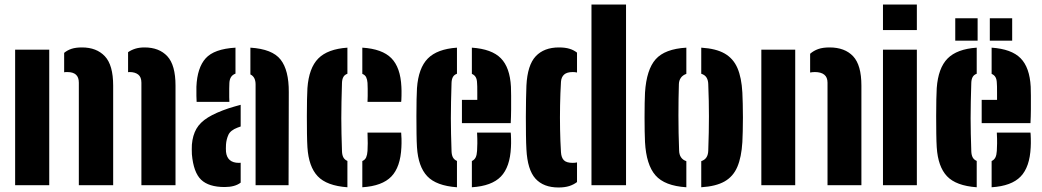

<svg xmlns="http://www.w3.org/2000/svg" viewBox="-20 -820 4614 850"><path d="M47 0V-600H198V0ZM606 0V-454Q606 -479 591.8 -490Q577.5 -501 554 -501Q549.5 -501 547 -500.5V-589Q561.5 -599 579.2 -604.5Q597 -610 620 -610Q684.5 -610 720.8 -571Q757 -532 757 -441V0ZM329 0V-454Q329 -478 316.2 -489.5Q303.5 -501 278 -501Q275 -501 271.5 -501Q268 -501 264 -500V-586Q278.5 -598 297 -604Q315.5 -610 343 -610Q407.5 -610 444.2 -571Q481 -532 481 -441V0Z M829.5 -137Q829 -145.5 829 -159Q829 -172.5 829.5 -180Q833 -221 849.5 -249.8Q866 -278.5 900.8 -300Q935.5 -321.5 993.5 -341Q1007.5 -345.5 1020.2 -349Q1033 -352.5 1045.5 -356V-260Q1042 -259 1038.5 -257.5Q1035 -256 1031.5 -255Q1000 -243 991 -222.8Q982 -202.5 980.5 -180Q980 -167.5 980 -163Q980 -158.5 980.5 -148Q983 -124 997.2 -111.5Q1011.5 -99 1037.5 -99Q1043 -99 1045.5 -99.5V-11.5Q1020 8 974.5 8Q904 8 870.2 -24.5Q836.5 -57 829.5 -137ZM850.5 -369Q850 -375 849.5 -395.5Q849 -416 849.5 -436Q853 -520 890.5 -561.8Q928 -603.5 1022.5 -609V-494Q1010 -489.5 1003.2 -479.5Q996.5 -469.5 995.5 -453Q995 -447.5 994.8 -428.2Q994.5 -409 994.8 -390.5Q995 -372 995.5 -369ZM1111.5 0V-446Q1111.5 -462.5 1105.8 -473.8Q1100 -485 1088.5 -490.5V-609Q1185.5 -603 1222.2 -556.2Q1259 -509.5 1258.5 -412L1257.5 0Z M1341 -168Q1339.5 -191.5 1339 -228.5Q1338.5 -265.5 1338.5 -305.8Q1338.5 -346 1339.2 -379.8Q1340 -413.5 1341 -430Q1347.5 -519 1389 -561Q1430.5 -603 1518 -609V-493.5Q1505.5 -489 1500 -479Q1494.5 -469 1494 -453Q1492.5 -407.5 1491.8 -369.8Q1491 -332 1491 -297.5Q1491 -263 1491.8 -227.8Q1492.5 -192.5 1494 -151Q1494.5 -134 1500 -123.5Q1505.5 -113 1518 -107.5V9Q1426.5 2.5 1386.5 -39.8Q1346.5 -82 1341 -168ZM1584 9V-107Q1596.5 -112.5 1601.2 -123.8Q1606 -135 1607 -152Q1608 -167 1608 -185.5Q1608 -204 1607 -233H1756Q1757 -227 1757.5 -205.8Q1758 -184.5 1757 -168Q1753 -80.5 1712.5 -38.5Q1672 3.5 1584 9ZM1607 -369Q1607.5 -379 1607.8 -395Q1608 -411 1607.8 -427Q1607.5 -443 1607 -453Q1606 -467.5 1601.2 -477.8Q1596.5 -488 1584 -493V-609Q1672 -603.5 1712.5 -562.5Q1753 -521.5 1757 -436Q1758 -419.5 1757.5 -396.2Q1757 -373 1756 -369Z M1826 -168Q1824.5 -191.5 1824 -228.5Q1823.5 -265.5 1823.5 -305.8Q1823.5 -346 1824.2 -379.8Q1825 -413.5 1826 -430Q1832.5 -519 1874 -561Q1915.5 -603 2003 -609V-493.5Q1990.5 -489 1985 -479Q1979.5 -469 1979 -453Q1977.5 -407.5 1976.8 -369.8Q1976 -332 1976 -297.5Q1976 -263 1976.8 -227.8Q1977.5 -192.5 1979 -151Q1979.5 -134 1985 -123.5Q1990.5 -113 2003 -107.5V9Q1911.5 2.5 1871.5 -39.8Q1831.5 -82 1826 -168ZM2069 9V-107Q2080.5 -112.5 2085.8 -123.2Q2091 -134 2092 -152Q2093 -167 2093.2 -185.5Q2093.5 -204 2092 -233H2241Q2242 -227 2242.5 -205.8Q2243 -184.5 2242 -168Q2238 -80.5 2197.5 -38.5Q2157 3.5 2069 9ZM2025 -275V-378H2093Q2093 -395 2093 -410.5Q2093 -426 2092.8 -437.2Q2092.5 -448.5 2092 -453Q2091.5 -469 2086 -478.5Q2080.5 -488 2069 -493V-609Q2157 -603 2197.2 -562.2Q2237.5 -521.5 2242 -436Q2242.5 -424 2242.8 -396.5Q2243 -369 2242.8 -336Q2242.5 -303 2241 -275Z M2310.5 -159Q2309 -184.5 2308.5 -222.5Q2308 -260.5 2308 -302Q2308 -343.5 2308.8 -380.5Q2309.5 -417.5 2310.5 -441Q2315 -532 2351.8 -571Q2388.5 -610 2454.5 -610Q2482 -610 2501 -604.2Q2520 -598.5 2534.5 -587V-499Q2526 -501 2515.5 -501Q2490 -501 2477.5 -490Q2465 -479 2463.5 -458Q2460.5 -407.5 2459.5 -353.8Q2458.5 -300 2459.5 -247Q2460.5 -194 2463.5 -146Q2465 -122 2476.5 -110.5Q2488 -99 2515.5 -99Q2526 -99 2534.5 -101V-14Q2519.5 -2.5 2499.8 3.8Q2480 10 2452.5 10Q2386 10 2350.5 -29.2Q2315 -68.5 2310.5 -159ZM2598.5 0V-800H2751.5V0Z M2835.5 -191Q2834.5 -210 2834 -239.2Q2833.5 -268.5 2833.5 -301.2Q2833.5 -334 2834 -363Q2834.5 -392 2835.5 -410Q2842 -512 2882.8 -557.8Q2923.5 -603.5 3018.5 -609V-493Q3002 -487 2994 -475.2Q2986 -463.5 2985.5 -448Q2984.5 -417.5 2984 -382.2Q2983.5 -347 2983.5 -309Q2983.5 -271 2984.2 -231.8Q2985 -192.5 2986.5 -153Q2987 -135.5 2994.8 -123.8Q3002.5 -112 3018.5 -106.5V9Q2922.5 3 2881.8 -43.8Q2841 -90.5 2835.5 -191ZM3084.5 9V-106.5Q3100.5 -112 3107.8 -123.8Q3115 -135.5 3115.5 -153Q3117 -197.5 3117.8 -234.2Q3118.5 -271 3118.5 -304.8Q3118.5 -338.5 3117.8 -373.2Q3117 -408 3115.5 -448Q3115 -465 3107.8 -476.8Q3100.5 -488.5 3084.5 -493.5V-609Q3150 -605 3188.2 -583Q3226.5 -561 3244.8 -518.5Q3263 -476 3266.5 -410Q3267.5 -391 3268.2 -361.5Q3269 -332 3269 -299.5Q3269 -267 3268.2 -238Q3267.5 -209 3266.5 -191Q3262.5 -124 3244.2 -81.2Q3226 -38.5 3187.8 -16.8Q3149.5 5 3084.5 9Z M3350.5 0V-600H3500.5V0ZM3643.5 0V-454Q3643.5 -478 3629 -489.5Q3614.5 -501 3587.5 -501Q3582.5 -501 3577.2 -500.5Q3572 -500 3566.5 -499V-582Q3582 -595.5 3602.2 -602.8Q3622.5 -610 3652.5 -610Q3720 -610 3756.8 -571Q3793.5 -532 3793.5 -441V0Z M3889 -687V-800H4039V-687ZM3889 0V-600H4039V0Z M4127 -168Q4125.5 -191.5 4125 -228.5Q4124.5 -265.5 4124.5 -305.8Q4124.5 -346 4125.2 -379.8Q4126 -413.5 4127 -430Q4133.5 -519 4175 -561Q4216.5 -603 4304 -609V-493.5Q4291.5 -489 4286 -479Q4280.5 -469 4280 -453Q4278.5 -407.5 4277.8 -369.8Q4277 -332 4277 -297.5Q4277 -263 4277.8 -227.8Q4278.5 -192.5 4280 -151Q4280.5 -134 4286 -123.5Q4291.5 -113 4304 -107.5V9Q4212.5 2.5 4172.5 -39.8Q4132.5 -82 4127 -168ZM4370 9V-107Q4381.5 -112.5 4386.8 -123.2Q4392 -134 4393 -152Q4394 -167 4394.2 -185.5Q4394.5 -204 4393 -233H4542Q4543 -227 4543.5 -205.8Q4544 -184.5 4543 -168Q4539 -80.5 4498.5 -38.5Q4458 3.5 4370 9ZM4326 -275V-378H4394Q4394 -395 4394 -410.5Q4394 -426 4393.8 -437.2Q4393.5 -448.5 4393 -453Q4392.5 -469 4387 -478.5Q4381.5 -488 4370 -493V-609Q4458 -603 4498.2 -562.2Q4538.5 -521.5 4543 -436Q4543.5 -424 4543.8 -396.5Q4544 -369 4543.8 -336Q4543.5 -303 4542 -275ZM4362 -640V-739H4461V-640ZM4209 -640V-739H4308V-640Z"/></svg>

Font: Big Shoulders Stencil Text Thin Black
Style: Regular
Weight: 900
Version: Version 2.001